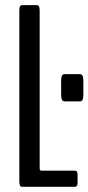

<svg xmlns="http://www.w3.org/2000/svg" viewBox="-20 -722 342 742"><path d="M229.5 -330.1Q216.3 -330.1 216.3 -356V-410.2Q216.3 -435.5 229.5 -435.5H289.1Q302.2 -435.5 302.2 -410.2V-356Q302.2 -330.1 289.1 -330.1ZM66.4 0Q62.5 0 60.3 -1.2Q58.1 -2.4 56.4 -7.8Q54.7 -13.2 54.7 -22.9V-679.2Q54.7 -693.4 57.6 -697.8Q60.5 -702.1 66.4 -702.1H121.6Q125.5 -702.1 127.7 -700.9Q129.9 -699.7 131.6 -694.3Q133.3 -689 133.3 -679.2V-72.8Q133.3 -62.5 139.6 -62.5H267.6Q272 -62.5 273.9 -61.8Q275.9 -61 277.8 -57.4Q279.8 -53.7 279.8 -45.9V-17.6Q279.8 -6.3 276.9 -3.2Q273.9 0 267.6 0Z"/></svg>

Font: BenchNine
Style: Regular
Weight: 400
Designer: Vernon Adams
Foundry: Vernon Adams
Version: Version 1 ; ttfautohint (v0.92.18-e454-dirty) -l 8 -r 50 -G 